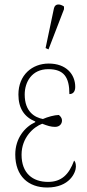

<svg xmlns="http://www.w3.org/2000/svg" viewBox="-20 -825 387 855"><path d="M196 -605 265 -784V-796C248 -808 225 -811 220 -787L183 -611ZM190 10C290 10 318 -57 318 -83C318 -99 314 -106 310 -110C287 -47 253 -15 194 -15C126 -15 76 -53 76 -136C76 -213 130 -260 168 -274C191 -265 207 -260 225 -260C246 -260 256 -274 256 -288C256 -301 248 -308 242 -313C223 -313 191 -304 171 -295C135 -302 90 -327 90 -404C90 -459 121 -517 195 -517C264 -517 289 -482 289 -406C306 -406 315 -418 315 -438C315 -494 275 -542 197 -542C123 -542 62 -491 62 -404C62 -343 88 -304 137 -284V-281C91 -260 48 -210 48 -137C48 -40 107 10 190 10Z"/></svg>

Font: Noto Serif ExtraCondensed Thin
Style: Regular
Weight: 100
Width: 2
Designer: Monotype Design Team
Foundry: Monotype Imaging Inc.
Version: Version 2.013